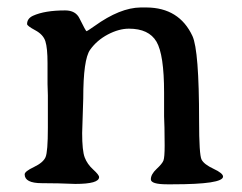

<svg xmlns="http://www.w3.org/2000/svg" viewBox="-20 -491 642 509"><path d="M242.7 -21.5Q242.7 -3.4 179.7 -3.4L134.8 -4.9Q120.1 -5.4 90.8 -5.4Q45.4 -5.4 45.4 -28.8Q45.4 -36.6 70.1 -48.3Q94.7 -60.1 100.8 -74.5Q106.9 -88.9 106.9 -152.3V-238.3L106 -268.6V-323.7Q106 -363.8 100.3 -381.6Q94.7 -399.4 73.2 -410.9Q51.8 -422.4 51.8 -427.2Q51.8 -441.9 67.4 -449.2Q98.6 -463.4 152.8 -463.4Q180.7 -463.4 190.9 -441.9Q207.5 -408.2 209.5 -408.2Q210.9 -408.2 230.5 -421.9Q298.3 -470.7 353 -471.2H368.2Q455.1 -470.7 490.2 -395.5Q507.8 -357.4 507.8 -171.4Q507.8 -80.6 514.4 -67.9Q521 -55.2 546.1 -43.5Q571.3 -31.7 571.3 -22.9Q571.3 -2.4 437.5 -2.4H422.9Q379.9 -2.4 379.9 -15.6Q379.9 -28.8 395 -43Q410.2 -57.1 413.3 -65.4Q416.5 -73.7 416.5 -105.5Q416.5 -137.2 416 -152.3L415 -182.6V-245.6Q415 -346.2 394.8 -380.6Q374.5 -415 321.8 -415Q295.4 -415 266.1 -399.7Q236.8 -384.3 218.8 -358.9Q200.7 -333.5 200.7 -230L197.8 -138.2Q197.8 -91.3 204.6 -73.5Q211.4 -55.7 227.1 -41.5Q242.7 -27.3 242.7 -21.5Z"/></svg>

Font: Averia Serif Libre Light
Style: Regular
Weight: 300
Version: Version 1.002